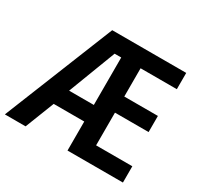

<svg xmlns="http://www.w3.org/2000/svg" viewBox="-154 -898 1122 1083"><g transform="rotate(30 407.0 -357.0)"><path d="M766 0H405V-189H206L132 0H-3L284 -714H766V-608H530V-424H749V-319H530V-106H766ZM244 -297H405V-606H362Z"/></g></svg>

Font: Noto Sans Georgian SemiCondensed SemiBold
Style: Regular
Weight: 600
Width: 4
Designer: Monotype Design Team, Akaki Razmadze
Foundry: Google LLC
Version: Version 2.005; ttfautohint (v1.8.4.7-5d5b)